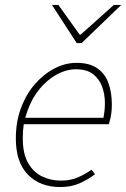

<svg xmlns="http://www.w3.org/2000/svg" viewBox="-20 -744 510 776"><path d="M224 12Q142 12 93 -38Q44 -88 44 -184Q44 -252 65 -308Q86 -364 121.5 -404.5Q157 -445 200.5 -467.5Q244 -490 290 -490Q341 -490 372.5 -468.5Q404 -447 418 -409Q432 -371 432 -322Q432 -306 430.5 -291.5Q429 -277 426 -264.5Q423 -252 420 -242H76Q72 -215 72 -186Q72 -123 93.5 -85.5Q115 -48 150 -31Q185 -14 226 -14Q264 -14 293.5 -26.5Q323 -39 350 -58L364 -40Q337 -19 302.5 -3.5Q268 12 224 12ZM82 -268H398Q401 -283 402.5 -297.5Q404 -312 404 -328Q404 -362 393 -393Q382 -424 356.5 -444Q331 -464 288 -464Q248 -464 209.5 -443Q171 -422 140 -384.5Q109 -347 91 -296Q86 -282 82 -268ZM290 -570 190 -724H216L302 -604H306L440 -724H470L310 -570Z"/></svg>

Font: Source Sans 3 ExtraLight ExtraLight
Style: Italic
Weight: 250
Italic angle: -11°
Version: Version 3.052;hotconv 1.1.0;makeotfexe 2.6.0